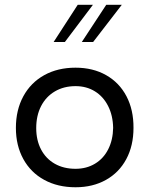

<svg xmlns="http://www.w3.org/2000/svg" viewBox="-20 -770 626 802"><path d="M46.4 -235.8Q46.4 -310.5 77.4 -367.7Q108.4 -424.8 164.8 -456.1Q221.2 -487.3 295.4 -487.3Q368.2 -487.3 423.3 -456.1Q478.5 -424.8 508.3 -367.9Q538.1 -311 537.6 -235.8Q537.6 -161.6 507.6 -105.5Q477.5 -49.3 422.6 -18.6Q367.7 12.2 295.4 12.2Q221.2 12.2 164.8 -18.6Q108.4 -49.3 77.4 -105.7Q46.4 -162.1 46.4 -235.8ZM452.6 -235.8Q451.7 -287.6 431.6 -327.1Q411.6 -366.7 376.5 -388.4Q341.3 -410.2 295.4 -410.2Q246.6 -410.2 209.2 -388.2Q171.9 -366.2 151.6 -326.7Q131.3 -287.1 131.3 -234.9Q131.3 -184.1 151.6 -145.5Q171.9 -106.9 209 -85.9Q246.1 -64.9 295.4 -64.9Q341.3 -64.9 376.7 -86.2Q412.1 -107.4 431.9 -146.2Q451.7 -185.1 452.6 -235.8ZM304.7 -750H368.2L251 -594.7H204.1ZM423.8 -750H488.8L369.1 -594.7H321.8Z"/></svg>

Font: Selawik
Style: Regular
Weight: 400
Designer: Aaron Bell
Foundry: Microsoft Corporation
Version: Version 1.01